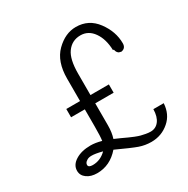

<svg xmlns="http://www.w3.org/2000/svg" viewBox="-166 -874 1004 1028"><g transform="rotate(-30 335.5 -360.0)"><path d="M58.1 -57.1Q58.1 -93.3 95 -116.2Q131.8 -139.2 188 -139.2Q217.8 -139.2 254.9 -128.9Q258.8 -154.8 258.8 -215.8V-321.8H173.8V-373H258.8V-511.2Q258.8 -617.2 314.9 -672.6Q371.1 -728 437 -728Q516.1 -728 564 -663.6Q611.8 -599.1 611.8 -526.9Q611.8 -496.1 583 -491.2Q574.2 -493.2 570.1 -494.6Q565.9 -496.1 560.5 -502.4Q555.2 -508.8 553.2 -521H547.9Q545.9 -589.8 515.4 -633.3Q484.9 -676.8 436 -676.8Q382.8 -676.8 352.1 -633.8Q323.2 -593.8 323.2 -504.9V-373H437V-321.8H323.2V-186Q323.2 -142.1 312 -107.9Q324.2 -103 349.1 -91.6Q374 -80.1 385 -75Q396 -69.8 415.5 -62Q435.1 -54.2 447.5 -51Q460 -47.9 475.6 -44.9Q491.2 -42 504.9 -42Q537.1 -42 556.6 -67.4Q576.2 -92.8 577.1 -139.2H641.1Q637.2 -72.3 591.8 -33.2Q544.9 7.8 481 7.8Q442.9 7.8 407.5 -4.6Q372.1 -17.1 283.2 -58.1Q226.1 7.8 146 7.8Q107.9 7.8 83 -10.3Q58.1 -28.3 58.1 -57.1ZM120.1 -58.1Q120.1 -42 147 -42Q194.8 -42 231 -78.1Q187 -89.4 165 -88.9Q147.9 -88.9 137 -82Q126 -75.2 123 -69.1Q120.1 -63 120.1 -58.1Z"/></g></svg>

Font: CMU Bright
Style: Roman
Weight: 500
Version: Version 0.7.0